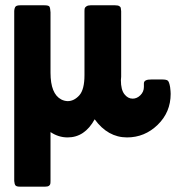

<svg xmlns="http://www.w3.org/2000/svg" viewBox="-20 -491 658 718"><path d="M33.2 186V-450.2Q34.2 -462.4 38.6 -466.8Q43 -471.2 56.2 -471.2H146Q162.1 -471.2 165 -466.1Q168 -460.9 168.9 -444.8V-219.2Q168.9 -140.1 209 -119.1Q220.2 -113.3 232.9 -112.8Q256.8 -112.8 276.4 -134.3Q295.9 -155.8 295.9 -210V-449.2Q295.9 -456.1 296.9 -460Q297.9 -463.9 303.5 -467.5Q309.1 -471.2 318.8 -471.2H410.2Q421.4 -471.2 426.3 -468Q431.2 -464.8 431.6 -461.4Q432.1 -458 433.1 -449.2V-204.1Q433.1 -202.1 432.6 -197.5Q432.1 -192.9 432.1 -190.9Q432.1 -155.8 445.1 -138.9Q458 -122.1 476.1 -122.1Q492.2 -122.1 505.1 -135Q518.1 -147.9 518.1 -166V-179.2Q518.1 -194.3 546.9 -193.8H585.9Q602.1 -193.8 607.4 -189.5Q612.8 -185.1 616.2 -165Q618.2 -148.9 618.2 -140.1Q618.2 -71.3 569.6 -24.2Q521 22.9 455.1 22.9Q383.3 22.9 334 -44.9Q296.9 22.9 232.9 22.9Q198.7 22.9 168.9 2.9V185.1Q168.9 192.9 168 197Q167 201.2 162.6 204.1Q158.2 207 148.9 207H54.2Q42 207 38.1 202.6Q34.2 198.2 33.2 186Z"/></svg>

Font: CMU Sans Serif
Style: Bold
Weight: 700
Version: Version 0.7.0